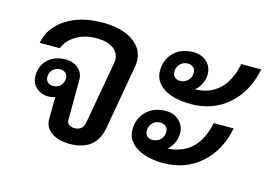

<svg xmlns="http://www.w3.org/2000/svg" viewBox="-83 -743 1268 910"><g transform="rotate(15 551.0 -288.0)"><path d="M192 -80 193 -187Q175 -181 162 -181Q124 -181 100 -203Q76 -225 76 -260Q76 -310 109 -341Q142 -372 196 -372Q233 -372 257.5 -350.5Q282 -329 282 -296L281 -98Q281 -84 291 -76Q301 -68 318 -68Q338 -68 350.5 -78Q363 -88 366 -107L421 -416Q422 -421 422 -430Q422 -465 392.5 -486Q363 -507 311 -507Q255 -507 212 -482Q169 -457 154 -416H55Q70 -494 141.5 -540Q213 -586 320 -586Q413 -586 468 -549Q523 -512 523 -450Q523 -434 521 -425L465 -108Q444 10 315 10Q259 10 225 -14.5Q191 -39 192 -80ZM219 -287Q219 -301 209 -310.5Q199 -320 183 -320Q161 -320 146.5 -306Q132 -292 132 -269Q132 -254 142 -244.5Q152 -235 168 -235Q191 -235 205 -249.5Q219 -264 219 -287Z M640 -436Q640 -492 676.5 -527Q713 -562 771 -562Q812 -562 837.5 -538Q863 -514 863 -476Q863 -454 851.5 -430.5Q840 -407 822 -393L827 -394Q897 -396 942 -439.5Q987 -483 1004 -566H1102Q1079 -452 1004 -386.5Q929 -321 822 -321Q737 -321 688.5 -352Q640 -383 640 -436ZM707 -449Q707 -433 717 -423.5Q727 -414 744 -414Q767 -414 782 -429.5Q797 -445 797 -469Q797 -484 786.5 -493.5Q776 -503 760 -503Q737 -503 722 -487.5Q707 -472 707 -449ZM950 -262H1048Q1026 -149 950.5 -83Q875 -17 768 -17Q686 -17 636 -48.5Q586 -80 586 -132Q586 -188 622.5 -223.5Q659 -259 717 -259Q757 -259 783 -234.5Q809 -210 809 -172Q809 -149 798 -125.5Q787 -102 769 -88L774 -89Q918 -100 950 -262ZM744 -164Q744 -180 733.5 -189.5Q723 -199 706 -199Q683 -199 668 -184Q653 -169 653 -145Q653 -129 663 -119.5Q673 -110 690 -110Q714 -110 729 -125.5Q744 -141 744 -164Z"/></g></svg>

Font: Sarabun Medium
Style: Italic
Weight: 500
Italic angle: -10°
Designer: Suppakit Chalermlarp | Katatrad Co.,Ltd.
Foundry: Cadson Demak Co.,Ltd.
Version: Version 1.000; ttfautohint (v1.6)